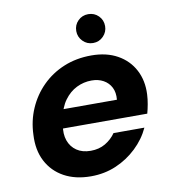

<svg xmlns="http://www.w3.org/2000/svg" viewBox="-79 -757 752 839"><g transform="rotate(-10 296.5 -338.0)"><path d="M258 12Q189 12 139 -15.5Q89 -43 63 -93Q37 -143 41 -211Q43 -272 66.5 -326Q90 -380 131 -421Q172 -462 227.5 -485Q283 -508 350 -508Q417 -508 465.5 -481Q514 -454 539 -406.5Q564 -359 561 -298Q560 -277 556 -255Q552 -233 547 -215H136L150 -298H427Q430 -330 418.5 -352.5Q407 -375 384.5 -387.5Q362 -400 332 -400Q297 -400 265.5 -384.5Q234 -369 211 -337.5Q188 -306 180 -259L175 -230Q168 -191 178.5 -161.5Q189 -132 214 -115Q239 -98 276 -98Q313 -98 341 -114.5Q369 -131 387 -157H524Q502 -109 461.5 -70.5Q421 -32 369.5 -10Q318 12 258 12ZM368 -560Q341 -560 322.5 -579Q304 -598 304 -624Q304 -651 322.5 -669.5Q341 -688 368 -688Q395 -688 413.5 -669.5Q432 -651 432 -624Q432 -598 413.5 -579Q395 -560 368 -560Z"/></g></svg>

Font: DM Sans 28pt
Style: Bold Italic
Weight: 700
Italic angle: -10°
Version: Version 4.004;gftools[0.9.30]